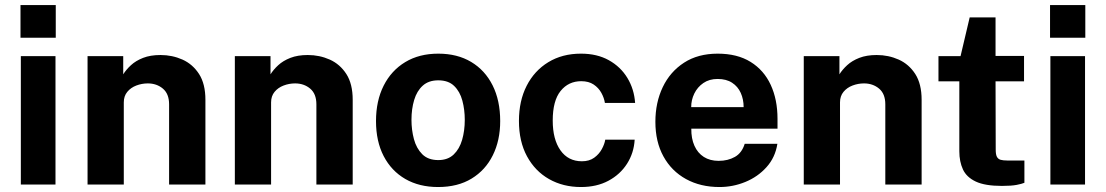

<svg xmlns="http://www.w3.org/2000/svg" viewBox="-20 -743 4452 773"><path d="M203.4 -517V0H63.9V-517ZM204.5 -722.7V-591.2H62.5V-722.7Z M332.5 0V-517H476.1V-443.8Q487.9 -462.8 507.3 -480.6Q526.7 -498.5 556.1 -510Q585.4 -521.5 626.2 -521.5Q673.4 -521.5 714.7 -503.1Q755.9 -484.6 781.5 -444.9Q807 -405.1 807 -341.2V0H660.8V-323Q660.8 -365.2 635.8 -386.2Q610.8 -407.2 575 -407.2Q551.2 -407.2 528.8 -398.7Q506.5 -390.2 492.5 -373.2Q478.4 -356.2 478.4 -330.8V0Z M925.5 0V-517H1069.1V-443.8Q1080.9 -462.8 1100.3 -480.6Q1119.7 -498.5 1149.1 -510Q1178.4 -521.5 1219.2 -521.5Q1266.4 -521.5 1307.7 -503.1Q1348.9 -484.6 1374.5 -444.9Q1400 -405.1 1400 -341.2V0H1253.8V-323Q1253.8 -365.2 1228.8 -386.2Q1203.8 -407.2 1168 -407.2Q1144.2 -407.2 1121.8 -398.7Q1099.5 -390.2 1085.5 -373.2Q1071.4 -356.2 1071.4 -330.8V0Z M1743.9 10Q1668 10 1611.8 -22.4Q1555.7 -54.9 1524.7 -114.5Q1493.8 -174.1 1493.8 -255.6Q1493.8 -337 1524.6 -398.1Q1555.4 -459.2 1611.7 -493.1Q1667.9 -527 1744.6 -527Q1821.1 -527 1877 -493.6Q1932.8 -460.2 1963.3 -399.3Q1993.8 -338.3 1993.8 -255.6Q1993.8 -177.7 1964.1 -117.9Q1934.5 -58 1878.7 -24Q1822.9 10 1743.9 10ZM1744.6 -98.5Q1783 -98.5 1806.5 -120.9Q1829.9 -143.3 1840.6 -180.2Q1851.2 -217.2 1851.2 -260.4Q1851.2 -301.4 1841.5 -337.8Q1831.8 -374.3 1808.5 -396.9Q1785.2 -419.6 1744.6 -419.6Q1705.8 -419.6 1682.1 -398.2Q1658.3 -376.8 1647.5 -340.6Q1636.6 -304.4 1636.6 -260.4Q1636.6 -220 1646.5 -182.8Q1656.5 -145.7 1680 -122.1Q1703.6 -98.5 1744.6 -98.5Z M2319 -527Q2383.8 -527 2431.2 -500.6Q2478.6 -474.2 2505.9 -429.2Q2533.2 -384.2 2537 -328.5H2415.4Q2412.2 -349.1 2401 -369.3Q2389.9 -389.5 2370 -402.8Q2350.1 -416.1 2320.1 -416.1Q2268.8 -416.1 2237.1 -376.9Q2205.3 -337.7 2205.3 -257.7Q2205.3 -181.8 2236.4 -137.8Q2267.5 -93.7 2322.8 -93.7Q2352.5 -93.7 2372.2 -108Q2392 -122.4 2402.9 -142.6Q2413.9 -162.8 2416.8 -180.6H2535.2Q2532.1 -127.2 2504.5 -83.9Q2476.9 -40.6 2429.6 -15.3Q2382.4 10 2319 10Q2247.1 10 2190.6 -22Q2134.1 -54 2101.7 -113.8Q2069.3 -173.6 2069.3 -256.3Q2069.3 -336.6 2100.3 -397.5Q2131.4 -458.5 2187.6 -492.7Q2243.9 -527 2319 -527Z M2763.2 -224.9Q2762.8 -185.3 2775.8 -156.2Q2788.8 -127.1 2813.6 -111.2Q2838.4 -95.4 2873.3 -95.4Q2910.8 -95.4 2939 -111.5Q2967.2 -127.6 2978.2 -164.1H3109.8Q3101.2 -109 3066 -70Q3030.8 -30.9 2980.8 -10.5Q2930.8 10 2876.8 10Q2800.2 10 2741.9 -22.1Q2683.6 -54.2 2651.1 -113.2Q2618.6 -172.2 2618.6 -252.6Q2618.6 -330.2 2648.3 -392.3Q2678 -454.4 2734.1 -490.7Q2790.2 -527 2869.4 -527Q2948.4 -527 3002 -493.7Q3055.7 -460.4 3083 -401.2Q3110.3 -342.1 3110.3 -264.6V-224.9ZM2762.8 -311.8H2973.9Q2973.9 -343.1 2962.3 -368.9Q2950.7 -394.8 2927.4 -409.9Q2904.2 -425.1 2869.1 -425.1Q2835.5 -425.1 2811.7 -408.7Q2788 -392.4 2775.3 -366.4Q2762.7 -340.3 2762.8 -311.8Z M3216 0V-517H3359.6V-443.8Q3371.4 -462.8 3390.8 -480.6Q3410.2 -498.5 3439.6 -510Q3468.9 -521.5 3509.7 -521.5Q3556.9 -521.5 3598.2 -503.1Q3639.4 -484.6 3665 -444.9Q3690.5 -405.1 3690.5 -341.2V0H3544.3V-323Q3544.3 -365.2 3519.3 -386.2Q3494.2 -407.2 3458.5 -407.2Q3434.7 -407.2 3412.3 -398.7Q3390 -390.2 3376 -373.2Q3361.9 -356.2 3361.9 -330.8V0Z M4102.8 -415.6H3988.1L3988.8 -140.1Q3988.8 -120.9 3993.6 -111.7Q3998.5 -102.5 4008.7 -99.6Q4018.9 -96.8 4034.9 -96.8H4104.3V-7.1Q4094.2 -2.7 4073 1.4Q4051.8 5.5 4013.8 5.5Q3945.6 5.5 3908.4 -12.1Q3871.2 -29.7 3856.8 -61Q3842.3 -92.4 3842.3 -133.9V-415.6H3758.3V-517H3847.2L3884 -673H3988.1V-517.7H4102.8Z M4348.4 -517V0H4208.9V-517ZM4349.5 -722.7V-591.2H4207.5V-722.7Z"/></svg>

Font: Public Sans Thin
Style: Regular
Weight: 100
Designer: The Public Sans project authors (U.S. Web Design System). Libre Franklin designed by Pablo Impallari and Rodrigo Fuenzal
Version: Version 1.008